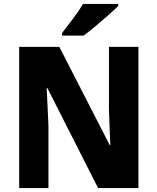

<svg xmlns="http://www.w3.org/2000/svg" viewBox="-20 -951 796 971"><path d="M680 0H476L220 -505H216Q219 -454 221 -405.5Q223 -357 225 -315V0H77V-714H280L535 -217H538Q536 -267 534 -313Q532 -359 531 -400V-714H680ZM578 -921Q560 -903 528.5 -875Q497 -847 463 -818.5Q429 -790 403 -771H294V-784Q319 -817 349.5 -857Q380 -897 400 -931H578Z"/></svg>

Font: Noto Sans Sinhala SemiCondensed ExtraBold
Style: Regular
Weight: 800
Width: 4
Designer: Jelle Bosma - Monotype Design Team
Foundry: Monotype Imaging Inc.
Version: Version 2.006; ttfautohint (v1.8.4.7-5d5b)